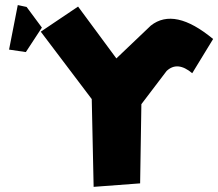

<svg xmlns="http://www.w3.org/2000/svg" viewBox="-20 -726 857 754"><path d="M49.8 -706.1 84.5 -698.7 144.5 -617.7 81.5 -521.5 15.6 -531.2ZM286.6 -700.2 437 -496.6 572.3 -625.5Q665 -698.7 816.9 -572.8L734.9 -438.5Q676.8 -487.3 634.3 -447.3L535.2 -316.9L530.3 -5.9L347.7 7.8L340.3 -336.9L140.1 -601.6Z"/></svg>

Font: Lapsus Pro (theguybrush.com)
Style: Bold
Weight: 700
Designer: Jose Roses
Version: Version 1.00 February 9, 2018, initial release